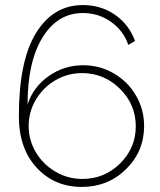

<svg xmlns="http://www.w3.org/2000/svg" viewBox="-20 -735 637 765"><path d="M311 -475.1Q235.4 -475.1 173.8 -431.6Q112.3 -388.2 89.8 -318.8Q89.8 -489.7 149.9 -586.4Q210 -683.1 310.1 -683.1Q372.1 -683.1 421.9 -648.2Q471.7 -613.3 491.2 -556.2L518.1 -571.8Q493.7 -637.7 438 -676.3Q382.3 -714.8 310.1 -714.8Q192.4 -714.8 123.8 -604Q55.2 -493.2 55.2 -272Q55.2 -143.6 126 -66.9Q196.8 9.8 306.2 9.8Q410.2 9.8 482.2 -61Q554.2 -131.8 554.2 -232.9Q554.2 -298.8 521.7 -354.5Q489.3 -410.2 433.3 -442.6Q377.4 -475.1 311 -475.1ZM307.1 -443.8Q394.5 -443.8 457.8 -381.3Q521 -318.8 521 -231.9Q521 -145.5 458.5 -83.7Q396 -22 308.1 -22Q251 -22 201.7 -50.5Q152.3 -79.1 123.3 -127.7Q94.2 -176.3 94.2 -232.9Q94.2 -289.6 123 -338.1Q151.9 -386.7 200.9 -415.3Q250 -443.8 307.1 -443.8Z"/></svg>

Font: Rawline ExtraLight
Style: Regular
Weight: 275
Designer: Matt McInerney, Pablo Impallari, Rodrigo Fuenzalida
Foundry: Matt McInerney, Pablo Impallari, Rodrigo Fuenzalida
Version: Version 4.020;PS 004.020;hotconv 1.0.88;makeotf.lib2.5.64775